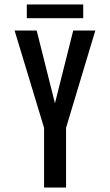

<svg xmlns="http://www.w3.org/2000/svg" viewBox="-20 -836 490 856"><path d="M176.5 0V-266L45 -700H143.5L225 -375.5L306.5 -700H405L274.5 -266V0ZM99.5 -755V-816H351V-755Z"/></svg>

Font: Trispace Condensed
Style: Regular
Weight: 400
Width: 3
Designer: Tyler Finck
Foundry: Etcetera Type Company
Version: Version 1.210; ttfautohint (v1.8.3)